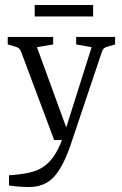

<svg xmlns="http://www.w3.org/2000/svg" viewBox="-20 -561 490 769"><path d="M16 141Q64 138 99 130Q134 122 159.5 103Q185 84 204.5 50.5Q224 17 241 -37L347 -372L285 -383V-413H441V-383L410 -374Q402 -372 396.5 -367.5Q391 -363 388 -353L263 19Q233 107 196 147.5Q159 188 96 188Q77 188 57 186.5Q37 185 16 182ZM252 0H197L64 -355Q58 -370 42 -374L11 -383V-413H193V-383L128 -372L259 -13ZM119 -541H353V-495H119Z"/></svg>

Font: Rasa Light
Style: Regular
Weight: 300
Designer: Anna Giedrys (Yrsa+Rasa design), David Brezina (Yrsa art-direction, Rasa art-direction, design)
Foundry: Rosetta Type Foundry
Version: Version 2.004